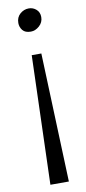

<svg xmlns="http://www.w3.org/2000/svg" viewBox="-100 -785 442 983"><g transform="rotate(-10 121.0 -294.0)"><path d="M78.5 160.5 99.5 -509.5H149.5L174.5 160.5ZM126 -748Q148 -748 164.8 -733.2Q181.5 -718.5 181.5 -693.5Q181.5 -666 160.8 -647.5Q140 -629 116.5 -629Q87 -629 73.8 -645.5Q60.5 -662 60.5 -683.5Q60.5 -713 80.5 -730.5Q100.5 -748 126 -748Z"/></g></svg>

Font: Merriweather 24pt SemiCondensed Light
Style: Regular
Weight: 300
Width: 4
Designer: Eben Sorkin
Foundry: Eben Sorkin
Version: Version 2.100